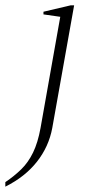

<svg xmlns="http://www.w3.org/2000/svg" viewBox="-80 -480 388 720"><path d="M-60 220V203Q-26 180 0 154.5Q26 129 44 92Q62 55 72 0L146 -417L83 -426V-436L185 -460H198L116 0Q103 70 58.5 126.5Q14 183 -60 220Z"/></svg>

Font: Spectral SC ExtraLight
Style: Italic
Weight: 275
Italic angle: -10°
Designer: Jean-Baptiste Levee
Foundry: Production Type
Version: Version 2.001